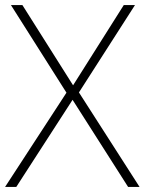

<svg xmlns="http://www.w3.org/2000/svg" viewBox="-22 -734 568 754"><path d="M526 0H481L263 -342L42 0H-2L239 -370L21 -714H66L265 -399L464 -714H508L288 -371Z"/></svg>

Font: Noto Sans Khmer ExtraLight
Style: Regular
Weight: 250
Version: Version 2.003